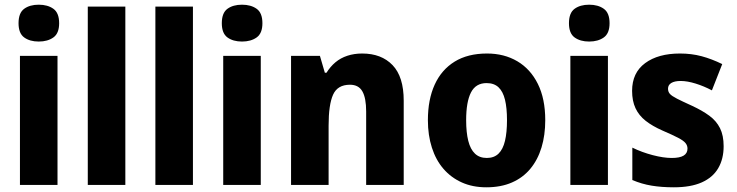

<svg xmlns="http://www.w3.org/2000/svg" viewBox="-20 -788 3138 818"><path d="M225 -550V0H65V-550ZM145 -768Q183 -768 207.5 -750.5Q232 -733 232 -689Q232 -646 207.5 -628.5Q183 -611 145 -611Q107 -611 83 -628.5Q59 -646 59 -689Q59 -733 83 -750.5Q107 -768 145 -768Z M514 0H354V-760H514Z M802 0H642V-760H802Z M1091 -550V0H931V-550ZM1011 -768Q1049 -768 1073.5 -750.5Q1098 -733 1098 -689Q1098 -646 1073.5 -628.5Q1049 -611 1011 -611Q973 -611 949 -628.5Q925 -646 925 -689Q925 -733 949 -750.5Q973 -768 1011 -768Z M1523 -560Q1605 -560 1652.5 -510.5Q1700 -461 1700 -359V0H1540V-313Q1540 -370 1524 -398.5Q1508 -427 1471 -427Q1418 -427 1399 -384.5Q1380 -342 1380 -253V0H1220V-550H1343L1364 -478H1371Q1387 -504 1409 -522.5Q1431 -541 1460 -550.5Q1489 -560 1523 -560Z M2303 -276Q2303 -212 2287 -159.5Q2271 -107 2239.5 -69Q2208 -31 2161 -10.5Q2114 10 2052 10Q1994 10 1948 -10.5Q1902 -31 1869.5 -68.5Q1837 -106 1820 -159Q1803 -212 1803 -276Q1803 -364 1832 -427.5Q1861 -491 1917 -525.5Q1973 -560 2055 -560Q2128 -560 2184 -527Q2240 -494 2271.5 -430.5Q2303 -367 2303 -276ZM1966 -276Q1966 -224 1975 -188Q1984 -152 2003.5 -133.5Q2023 -115 2054 -115Q2085 -115 2104 -133.5Q2123 -152 2131.5 -188Q2140 -224 2140 -276Q2140 -328 2131.5 -363Q2123 -398 2104 -416Q2085 -434 2053 -434Q2007 -434 1986.5 -394Q1966 -354 1966 -276Z M2570 -550V0H2410V-550ZM2490 -768Q2528 -768 2552.5 -750.5Q2577 -733 2577 -689Q2577 -646 2552.5 -628.5Q2528 -611 2490 -611Q2452 -611 2428 -628.5Q2404 -646 2404 -689Q2404 -733 2428 -750.5Q2452 -768 2490 -768Z M3063 -165Q3063 -111 3040 -71.5Q3017 -32 2970 -11Q2923 10 2851 10Q2799 10 2756.5 3Q2714 -4 2674 -21V-159Q2715 -139 2761 -127Q2807 -115 2842 -115Q2876 -115 2892.5 -125Q2909 -135 2909 -155Q2909 -168 2900.5 -178.5Q2892 -189 2869 -201Q2846 -213 2802 -232Q2759 -251 2730.5 -273.5Q2702 -296 2687.5 -327Q2673 -358 2673 -401Q2673 -478 2728.5 -519Q2784 -560 2877 -560Q2926 -560 2969 -548.5Q3012 -537 3057 -515L3013 -403Q2979 -421 2943.5 -432Q2908 -443 2880 -443Q2854 -443 2840 -434.5Q2826 -426 2826 -410Q2826 -397 2834 -388Q2842 -379 2864.5 -367.5Q2887 -356 2929 -337Q2972 -317 3002 -295Q3032 -273 3047.5 -242Q3063 -211 3063 -165Z"/></svg>

Font: Noto Sans Khmer SemiCondensed ExtraBold
Style: Regular
Weight: 800
Width: 4
Designer: Danh Hong and the Monotype Design Team
Foundry: Monotype Imaging Inc.
Version: Version 2.004